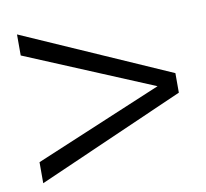

<svg xmlns="http://www.w3.org/2000/svg" viewBox="-62 -647 674 629"><g transform="rotate(-10 275.0 -332.5)"><path d="M522 -365V-300L33 -85V-155L457 -333L33 -510V-580Z"/></g></svg>

Font: Trickster
Style: Regular
Weight: 400
Designer: Jean-Baptiste Morizot
Foundry: Jean-Baptiste Morizot
Version: Version 2.000;PS 2.0;hotconv 1.0.88;makeotf.lib2.5.647800